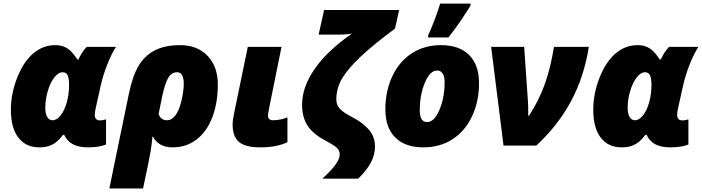

<svg xmlns="http://www.w3.org/2000/svg" viewBox="-20 -816 3934 1076"><path d="M289.1 -563Q316.4 -563 336.7 -555.2Q356.9 -547.4 373.5 -532.5Q390.1 -517.6 415 -481.9H418.9Q440.4 -527.8 465.8 -553.2H629.9Q604.5 -513.7 580.8 -453.6Q557.1 -393.6 543.9 -334L518.1 -217.8Q511.2 -190.4 511.2 -170.9Q511.2 -141.1 542 -141.1Q554.7 -141.1 574.2 -147V-5.9Q534.7 9.8 473.1 9.8Q421.4 9.8 388.9 -7.3Q356.4 -24.4 339.8 -60.1H333Q310.1 -30.8 292.2 -17.6Q274.4 -4.4 252.7 2.7Q231 9.8 200.2 9.8Q124.5 9.8 82.8 -44.9Q41 -99.6 41 -201.2Q41 -291 76.2 -380.4Q111.3 -469.7 166 -516.4Q220.7 -563 289.1 -563ZM274.9 -142.1Q297.9 -142.1 319.6 -169.2Q341.3 -196.3 354.2 -242.2Q367.2 -288.1 367.2 -340.8Q367.2 -373.5 359.9 -392.3Q352.5 -411.1 331.1 -411.1Q307.1 -411.1 284.4 -382.1Q261.7 -353 247.8 -305.7Q233.9 -258.3 233.9 -211.9Q233.9 -177.2 245.1 -159.7Q256.3 -142.1 274.9 -142.1Z M1200.7 -342.8Q1200.7 -239.3 1169.7 -158.4Q1138.7 -77.6 1081.1 -33.9Q1023.4 9.8 947.8 9.8Q905.8 9.8 877.9 -6.8Q850.1 -23.4 837.9 -49.8H834Q831.1 -10.7 824 32.7Q816.9 76.2 781.7 240.2H592.8L701.7 -288.1Q723.6 -393.6 758.5 -450.2Q793.5 -506.8 849.9 -534.9Q906.2 -563 989.7 -563Q1086.9 -563 1143.8 -502.4Q1200.7 -441.9 1200.7 -342.8ZM972.7 -411.1Q941.4 -411.1 923.1 -380.1Q904.8 -349.1 889.6 -278.8L868.7 -176.8Q881.3 -142.1 916 -142.1Q942.4 -142.1 963.4 -169.9Q984.4 -197.8 997.1 -252.7Q1009.8 -307.6 1009.8 -345.2Q1009.8 -411.1 972.7 -411.1Z M1590.8 -19Q1530.3 9.8 1438.5 9.8Q1354.5 9.8 1319.1 -20.8Q1283.7 -51.3 1283.7 -118.2Q1283.7 -145 1293.5 -189L1368.7 -553.2H1557.6L1487.8 -208Q1481.9 -179.7 1481.9 -167Q1481.9 -155.8 1488.8 -148.9Q1495.6 -142.1 1507.8 -142.1Q1550.8 -142.1 1590.8 -158.2Z M1672.9 -229Q1672.9 -329.1 1744.6 -431.4Q1816.4 -533.7 1952.6 -627.9Q1929.2 -622.1 1870.6 -622.1H1765.6L1796.4 -759.8H2216.8L2193.8 -655.8Q2076.2 -568.8 2003.4 -500.7Q1930.7 -432.6 1897.7 -377.2Q1864.7 -321.8 1864.7 -257.8Q1864.7 -229 1884.3 -207Q1903.8 -185.1 1952.6 -160.2Q2014.2 -128.4 2047.9 -88.6Q2081.5 -48.8 2081.5 4.9Q2081.5 50.3 2059.8 92.5Q2038.1 134.8 1987.8 185.1H1786.6Q1883.8 97.2 1883.8 50.8Q1883.8 36.6 1878.7 26.6Q1873.5 16.6 1862.3 7.6Q1851.1 -1.5 1833.7 -11.2Q1816.4 -21 1791.5 -35.2Q1731 -68.4 1701.9 -114.7Q1672.9 -161.1 1672.9 -229Z M2352.5 9.8Q2250.5 9.8 2195.1 -45.4Q2139.6 -100.6 2139.6 -203.1Q2139.6 -305.7 2178.5 -388.4Q2217.3 -471.2 2287.6 -517.1Q2357.9 -563 2451.7 -563Q2553.7 -563 2609.1 -507.8Q2664.6 -452.6 2664.6 -350.1Q2664.6 -247.6 2625.7 -164.8Q2586.9 -82 2516.6 -36.1Q2446.3 9.8 2352.5 9.8ZM2429.7 -420.9Q2389.6 -420.9 2361.1 -352.8Q2332.5 -284.7 2332.5 -196.8Q2332.5 -131.8 2373.5 -131.8Q2413.1 -131.8 2442.4 -199.7Q2471.7 -267.6 2471.7 -356Q2471.7 -388.2 2460.4 -404.5Q2449.2 -420.9 2429.7 -420.9ZM2379.4 -618.2Q2392.1 -644 2412.6 -697Q2433.1 -750 2446.8 -795.9H2616.7V-784.2Q2602.5 -762.2 2588.9 -740.7Q2575.2 -719.2 2560.5 -697.5Q2545.9 -675.8 2529.1 -653.3Q2512.2 -630.9 2492.7 -606H2379.4Z M2732.4 -553.2H2917.5L2938.5 -251Q2940.4 -231.4 2940.4 -168H2945.3Q3002.4 -257.3 3034.4 -348.1Q3066.4 -439 3084.5 -553.2H3279.8Q3253.4 -385.3 3179.9 -248.5Q3106.4 -111.8 2985.4 0H2801.8Z M3552.7 -563Q3580.1 -563 3600.3 -555.2Q3620.6 -547.4 3637.2 -532.5Q3653.8 -517.6 3678.7 -481.9H3682.6Q3704.1 -527.8 3729.5 -553.2H3893.6Q3868.2 -513.7 3844.5 -453.6Q3820.8 -393.6 3807.6 -334L3781.7 -217.8Q3774.9 -190.4 3774.9 -170.9Q3774.9 -141.1 3805.7 -141.1Q3818.4 -141.1 3837.9 -147V-5.9Q3798.3 9.8 3736.8 9.8Q3685.1 9.8 3652.6 -7.3Q3620.1 -24.4 3603.5 -60.1H3596.7Q3573.7 -30.8 3555.9 -17.6Q3538.1 -4.4 3516.4 2.7Q3494.6 9.8 3463.9 9.8Q3388.2 9.8 3346.4 -44.9Q3304.7 -99.6 3304.7 -201.2Q3304.7 -291 3339.8 -380.4Q3375 -469.7 3429.7 -516.4Q3484.4 -563 3552.7 -563ZM3538.6 -142.1Q3561.5 -142.1 3583.3 -169.2Q3605 -196.3 3617.9 -242.2Q3630.9 -288.1 3630.9 -340.8Q3630.9 -373.5 3623.5 -392.3Q3616.2 -411.1 3594.7 -411.1Q3570.8 -411.1 3548.1 -382.1Q3525.4 -353 3511.5 -305.7Q3497.6 -258.3 3497.6 -211.9Q3497.6 -177.2 3508.8 -159.7Q3520 -142.1 3538.6 -142.1Z"/></svg>

Font: Open Sans Extrabold
Style: Italic
Weight: 800
Italic angle: -12°
Foundry: Ascender Corporation
Version: Version 1.10